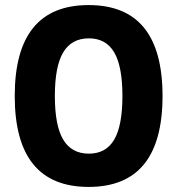

<svg xmlns="http://www.w3.org/2000/svg" viewBox="-20 -728 698 756"><path d="M329 8Q38 8 38 -350Q38 -708 329 -708Q620 -708 620 -350Q620 8 329 8ZM330 -123Q397 -123 429.5 -178Q462 -233 462 -350Q462 -467 429.5 -522Q397 -577 330 -577Q262 -577 229 -522Q196 -467 196 -350Q196 -233 229 -178Q262 -123 330 -123Z"/></svg>

Font: Asap Semi Condensed
Style: Bold
Weight: 700
Width: 4
Designer: Pablo Cosgaya
Foundry: Omnibus-Type
Version: Version 3.001; ttfautohint (v1.8.4.7-5d5b)